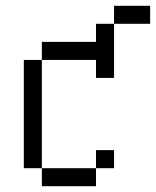

<svg xmlns="http://www.w3.org/2000/svg" viewBox="-20 -645 540 665"><path d="M375 -62.5V-125H312.5V-62.5H125V0H312.5V-62.5ZM500 -562.5V-625H375V-562.5H312.5V-500H125V-437.5H62.5Q62.5 -437.5 62.5 -62.5H125Q125 -62.5 125 -437.5H312.5V-375H375V-562.5Z"/></svg>

Font: Unifont
Style: Regular
Weight: 500
Version: Version 13.0.05